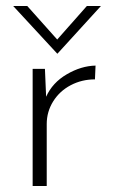

<svg xmlns="http://www.w3.org/2000/svg" viewBox="-20 -621 382 641"><path d="M299 -402 297 -356Q253 -356 216 -336.5Q179 -317 157.5 -282.5Q136 -248 136 -207V0H89V-391H130L134 -298Q155 -345 203 -373Q251 -401 299 -402ZM317 -601 172 -442H171L24 -601H71L171 -489L270 -601Z"/></svg>

Font: Josefin Sans Light
Style: Regular
Weight: 300
Designer: Santiago Orozco
Foundry: Typemade
Version: Version 2.000